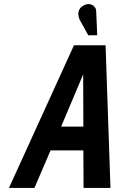

<svg xmlns="http://www.w3.org/2000/svg" viewBox="-20 -922 585 942"><path d="M452 -866Q452 -880 443 -889.5Q434 -899 420.5 -901.5Q407 -904 392 -896Q376 -888 369.5 -875.5Q363 -863 364.5 -849.5Q366 -836 371 -825L413 -749H457ZM522 0 498 -700H343L24 0H149L228 -184H389L390 0ZM280 -301 388 -557 389 -301Z"/></svg>

Font: Advent Pro
Style: Italic
Weight: 400
Italic angle: -12°
Designer: VivaRado, Andreas Kalpakidis
Foundry: VivaRado, Andreas Kalpakidis
Version: Version 3.000